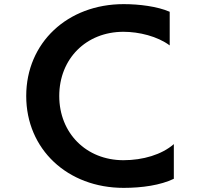

<svg xmlns="http://www.w3.org/2000/svg" viewBox="-20 -835 1040 930"><path d="M822 31V-137C764 -86 672 -59 578 -59C397 -59 267 -191 267 -370C267 -550 397 -681 578 -681C654 -681 743 -659 802 -615V-778C742 -804 654 -815 579 -815C307 -815 107 -628 107 -370C107 -112 307 75 579 75C668 75 758 62 822 31Z"/></svg>

Font: LINE Seed JP_OTF Bold
Style: Regular
Weight: 700
Designer: LINE & Fontrix & Fontworks
Version: Version 1.009